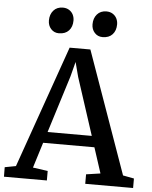

<svg xmlns="http://www.w3.org/2000/svg" viewBox="-79 -1019 849 1071"><g transform="rotate(5 345.0 -484.0)"><path d="M45.4 -64.9 286.1 -749H402.3L645 -64.9L707 -53.2V0H439V-53.2L518.6 -64.9L472.2 -207.5H185.1L140.6 -64.9L224.1 -53.2V0H-16.1L-16.6 -53.2ZM452.1 -269.5 347.7 -590.3 326.2 -672.4 304.7 -589.4 204.6 -269.5ZM229.5 -968.3H230Q249.5 -968.3 264.4 -959Q279.3 -949.7 287.1 -934.1Q294.4 -918.9 294.4 -901.4Q294.4 -866.2 274.7 -845Q254.9 -823.7 219.2 -823.7H218.8Q192.4 -823.7 175 -842.8Q157.7 -861.8 157.7 -890.1Q157.7 -924.3 177 -946.3Q196.3 -968.3 229.5 -968.3ZM473.1 -968.3H473.6Q493.7 -968.3 508.5 -959Q523.4 -949.7 531.2 -934.1Q538.6 -918.9 538.6 -901.4Q538.6 -866.2 519 -845Q499.5 -823.7 463.9 -823.7H463.4Q436.5 -823.7 419.2 -842.8Q401.9 -861.8 401.9 -890.1Q401.9 -924.3 421.1 -946.3Q440.4 -968.3 473.1 -968.3Z"/></g></svg>

Font: Merriweather
Style: Regular
Weight: 400
Designer: Eben Sorkin
Foundry: Eben Sorkin
Version: Version 1.584; ttfautohint (v1.8.1)